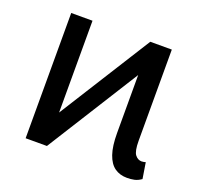

<svg xmlns="http://www.w3.org/2000/svg" viewBox="-100 -639 795 761"><g transform="rotate(20 297.5 -258.5)"><path d="M501 -528.3H410.2V-144Q410.2 -88.4 421.9 -54.4Q433.6 -20.5 455.3 -5.1Q477.1 10.3 507.8 10.3Q523.4 10.3 537.8 7.3Q552.2 4.4 567.4 -6.3L556.6 -73.7Q553.2 -72.8 549.1 -71.8Q544.9 -70.8 539.6 -70.8Q523.9 -70.8 512.5 -85.2Q501 -99.6 501 -144ZM470.2 -483.4 410.2 -528.3 106 -44.9 166.5 0ZM76.7 -528.3V0H166.5V-528.3Z"/></g></svg>

Font: RobotoDEMO
Style: Regular
Weight: 400
Designer: Christian Robertson
Foundry: Google
Version: Version 2.136